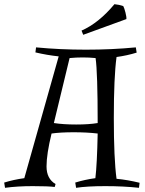

<svg xmlns="http://www.w3.org/2000/svg" viewBox="-74 -888 693 916"><path d="M98 -662Q212 -651 336 -651Q460 -651 574 -662L578 -637Q533 -623 482 -616Q469 -520 469 -325.5Q469 -131 482 -35Q535 -30 592 -16L589 8Q515 0 428.5 0Q342 0 289 8L285 -17Q330 -31 381 -38Q389 -104 392 -251Q340 -257 277.5 -257Q215 -257 172 -251Q148 -153 148 -94Q148 -35 191 -10L187 4Q156 0 82.5 0Q9 0 -50 8L-54 -17Q-9 -31 42 -38L206 -619Q150 -625 95 -638ZM183 -301Q228 -294 289.5 -294Q351 -294 392 -301Q392 -543 382 -611Q351 -614 320.5 -614Q290 -614 258 -611ZM529 -797 323 -722 315 -742Q397 -778 472 -868Q494 -866 514 -859Q519 -850 524.5 -828.5Q530 -807 529 -797Z"/></svg>

Font: Almendra
Style: Regular
Weight: 400
Designer: Ana Sanfelippo
Foundry: Ana Sanfelippo
Version: Version 1.004